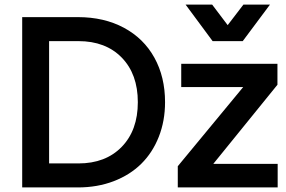

<svg xmlns="http://www.w3.org/2000/svg" viewBox="-20 -820 1251 840"><path d="M910.2 -640.1 792 -799.8H908.2L976.1 -710L1044.9 -799.8H1161.1L1042 -640.1ZM77.1 0V-745.1H320.8Q435.5 -745.1 522.2 -698.5Q608.9 -651.9 655.5 -567.6Q702.1 -483.4 702.1 -373Q702.1 -291 674.8 -221.7Q647.5 -152.3 598.1 -103.5Q548.8 -54.7 477.5 -27.3Q406.2 0 320.8 0ZM194.8 -105H323.2Q441.9 -105 512.5 -177.5Q583 -250 583 -373Q583 -495.6 512.7 -567.9Q442.4 -640.1 323.2 -640.1H194.8ZM757.8 0V-92.8L1043.9 -439H772.9V-541H1193.8V-449.2L913.1 -103H1194.8V0Z"/></svg>

Font: Plus Jakarta Sans SemiBold
Style: Regular
Weight: 600
Designer: Gumpita Rahayu
Foundry: Tokotype
Version: Version 2.006